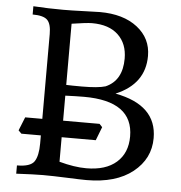

<svg xmlns="http://www.w3.org/2000/svg" viewBox="-51 -741 745 791"><g transform="rotate(5 322.0 -346.0)"><path d="M335 1Q313 1 253.9 -1.5Q194.8 -3.9 154.8 -3.9Q119.6 -3.9 44.9 0V-34.2Q100.6 -34.2 116.5 -57.9Q132.3 -81.5 132.3 -132.8V-585Q132.3 -627 116.2 -643.1Q100.1 -659.2 55.2 -659.2V-693.4Q117.7 -689.5 178.7 -689.5Q213.4 -689.5 263.7 -691.4Q314 -693.4 330.1 -693.4Q427.7 -693.4 485.6 -648.2Q543.5 -603 543.5 -530.3Q543.5 -414.6 423.8 -364.3Q596.2 -332 596.2 -195.3Q596.2 -109.9 526.6 -54.4Q457 1 335 1ZM330.1 -47.4Q410.6 -47.4 454.8 -86.2Q499 -125 499 -193.4Q499 -339.8 295.9 -339.8Q265.6 -339.8 218.3 -337.9V-64.5Q280.8 -47.4 330.1 -47.4ZM282.7 -381.3Q350.1 -381.3 380.4 -390.6Q448.7 -420.4 448.7 -511.2Q448.7 -572.8 410.6 -608.9Q372.6 -645 302.7 -645Q279.8 -645 218.3 -635.3V-382.3Q240.2 -381.3 282.7 -381.3ZM359.4 -166H51.8L39.1 -178.7L61.5 -234.4H369.1L380.9 -221.7Z"/></g></svg>

Font: Kelvinch
Style: Regular
Weight: 400
Designer: Paul James MIller
Foundry: High-Logic / Made with FontCreator
Version: Version 3.30 September 23, 2016